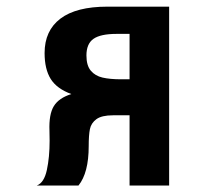

<svg xmlns="http://www.w3.org/2000/svg" viewBox="-20 -572 640 592"><path d="M133 -138Q133 -160.5 132.5 -169Q130.5 -219.5 146 -244.8Q161.5 -270 200 -282Q155 -298.5 136.2 -328.8Q117.5 -359 117.5 -408.5Q117.5 -477.5 166.2 -514.5Q215 -551.5 311 -551.5H501.5V0H379.5V-216.5H328.5Q293.5 -216.5 277.2 -204.5Q261 -192.5 257.2 -173.8Q253.5 -155 253.5 -121.5Q253.5 -39 222 0H93.5Q116 -8.5 124.5 -48Q133 -87.5 133 -138ZM379.5 -327.5V-467.5H339.5Q290 -467.5 268.2 -452.2Q246.5 -437 246.5 -401Q246.5 -370 260 -354Q273.5 -338 296.2 -332.8Q319 -327.5 353.5 -327.5Z"/></svg>

Font: JuliaMono ExtraBold
Style: Regular
Weight: 800
Monospace: yes
Designer: cormullion
Foundry: corm
Version: Version 0.055; ttfautohint (v1.8.4)